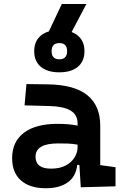

<svg xmlns="http://www.w3.org/2000/svg" viewBox="-20 -952 626 981"><path d="M392.6 4.9 385.7 -109.4H374.5Q368.2 -49.8 325.9 -20Q283.7 9.8 214.4 9.8Q132.3 9.8 87.2 -30Q42 -69.8 42 -143.6Q42 -228.5 102.5 -273.9Q163.1 -319.3 273.9 -319.3Q333 -319.3 376.5 -310.1V-320.3Q376.5 -365.7 340.8 -387Q305.2 -408.2 234.4 -410.2L105.5 -413.6L115.2 -522.5L224.6 -521Q360.4 -519 426.3 -465.6Q492.2 -412.1 492.2 -309.6V-108.4L570.3 -97.7V0ZM376.5 -212.9Q350.1 -217.8 326.4 -218.5Q302.7 -219.2 276.9 -219.2Q161.6 -219.2 161.6 -151.4Q161.6 -90.3 240.7 -90.3Q286.1 -90.3 316.2 -106.7Q346.2 -123 361.3 -148.2Q376.5 -173.3 376.5 -200.2ZM283.2 -582.5Q222.2 -582.5 188.5 -610.8Q154.8 -639.2 154.8 -690.4Q154.8 -741.7 188.5 -770Q222.2 -798.3 283.2 -798.3Q344.2 -798.3 377.9 -770Q411.6 -741.7 411.6 -690.4Q411.6 -639.2 377.9 -610.8Q344.2 -582.5 283.2 -582.5ZM283.2 -648.9Q322.8 -648.9 322.8 -690.4Q322.8 -731.9 283.2 -731.9Q243.7 -731.9 243.7 -690.4Q243.7 -648.9 283.2 -648.9ZM208 -746.1 295.9 -931.6H421.4L323.7 -746.1Z"/></svg>

Font: Cascadia Mono NF SemiBold
Style: Regular
Weight: 600
Monospace: yes
Designer: Aaron Bell
Foundry: Saja Typeworks
Version: Version 2404.023; ttfautohint (v1.8.4)